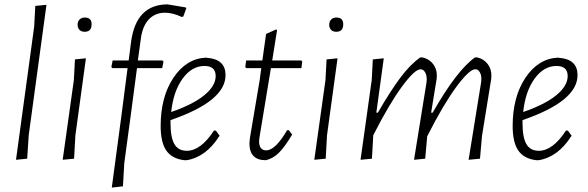

<svg xmlns="http://www.w3.org/2000/svg" viewBox="-20 -725 2684 876"><path d="M192 -703 111 -108 104 -1 53 4 136 -604 141 -698Z M367 -645Q398 -645 398 -614Q398 -580 366 -580Q351 -580 342.5 -589Q334 -598 334 -612Q334 -627 343 -636Q352 -645 367 -645ZM372 -459 324 -108 318 -1 266 4 317 -360 322 -454Z M721 -449 726 -444 720 -414H605L576 -195L547 19L541 125L490 131L533 -190L562 -414H493L488 -419L494 -449H567L578 -534Q601 -705 745 -705L828 -691L830 -687L816 -649L808 -648Q768 -667 733 -667Q687 -667 658 -635.5Q629 -604 622 -544L609 -449Z M982 -106Q920 -8 831 6H821Q764 -1 738.5 -38.5Q713 -76 713 -150Q713 -283 771.5 -370.5Q830 -458 920 -462L927 -461Q1009 -454 1009 -382Q1009 -263 758 -177V-163Q758 -97 776 -67Q794 -37 832 -37Q896 -37 956 -129H965ZM913 -424Q855 -424 813 -366Q771 -308 761 -214Q860 -248 912 -290.5Q964 -333 964 -378Q964 -424 913 -424Z M1193 6Q1118 6 1118 -71L1120 -94L1165 -361L1172 -414H1104L1099 -419L1103 -449H1177L1194 -570L1240 -591L1244 -587L1222 -449H1355L1359 -444L1355 -414H1216L1164 -99L1162 -81Q1162 -39 1195 -39Q1236 -39 1290 -131H1298L1313 -111Q1278 -53 1252 -27.5Q1226 -2 1193 6Z M1515 -645Q1546 -645 1546 -614Q1546 -580 1514 -580Q1499 -580 1490.5 -589Q1482 -598 1482 -612Q1482 -627 1491 -636Q1500 -645 1515 -645ZM1520 -459 1472 -108 1466 -1 1414 4 1465 -360 1470 -454Z M1731 -459 1697 -211H1704Q1762 -311 1806.5 -370.5Q1851 -430 1897 -463H1908Q1938 -456 1956 -433Q1974 -410 1973 -377L1972 -364L1947 -211H1954Q2064 -404 2147 -463H2158Q2187 -456 2205 -433Q2223 -410 2222 -377L2221 -364L2179 -104L2170 -1L2118 4L2175 -349L2176 -363Q2177 -382 2169 -395.5Q2161 -409 2149 -409Q2121 -409 2061.5 -328Q2002 -247 1929 -103L1920 -1L1869 4L1926 -349L1927 -363Q1927 -383 1919 -396Q1911 -409 1899 -409Q1872 -409 1814 -330Q1756 -251 1684 -110L1683 -108L1677 -1L1625 4L1676 -360L1681 -454Z M2588 -106Q2526 -8 2437 6H2427Q2370 -1 2344.5 -38.5Q2319 -76 2319 -150Q2319 -283 2377.5 -370.5Q2436 -458 2526 -462L2533 -461Q2615 -454 2615 -382Q2615 -263 2364 -177V-163Q2364 -97 2382 -67Q2400 -37 2438 -37Q2502 -37 2562 -129H2571ZM2519 -424Q2461 -424 2419 -366Q2377 -308 2367 -214Q2466 -248 2518 -290.5Q2570 -333 2570 -378Q2570 -424 2519 -424Z"/></svg>

Font: Alegreya Sans SC Light
Style: Italic
Weight: 300
Italic angle: -7°
Designer: Juan Pablo del Peral
Foundry: Huerta Tipografica
Version: Version 2.007